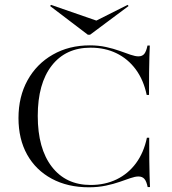

<svg xmlns="http://www.w3.org/2000/svg" viewBox="-20 -772 719 803"><path d="M351.6 11.3Q262.9 11.3 196.4 -24.6Q129.8 -60.5 93.5 -125.4Q57.3 -190.3 57.3 -278.2Q57.3 -367.7 95.2 -436.3Q133.1 -504.8 200.8 -543.5Q268.5 -582.3 355.6 -582.3Q391.9 -582.3 423.4 -575.4Q454.8 -568.5 480.2 -559.3Q505.6 -550 525.8 -543.1Q546 -536.3 558.9 -536.3Q575 -536.3 583.5 -546.8Q591.9 -557.3 596.8 -581.5H606.5Q605.6 -560.5 604.8 -534.3Q604 -508.1 603.6 -470.6Q603.2 -433.1 603.2 -375H593.5Q580.6 -437.1 548 -481.5Q515.3 -525.8 467.3 -549.2Q419.4 -572.6 358.9 -572.6Q254.8 -572.6 196.4 -497.6Q137.9 -422.6 137.9 -287.1Q137.9 -150.8 196.8 -74.6Q255.6 1.6 358.9 1.6Q419.4 1.6 467.7 -21.8Q516.1 -45.2 548.8 -89.5Q581.5 -133.9 594.4 -196H604Q604 -140.3 604.4 -102.4Q604.8 -64.5 605.6 -37.9Q606.5 -11.3 607.3 10.5H597.6Q592.7 -13.7 583.9 -23.8Q575 -33.9 558.9 -33.9Q545.2 -33.9 525.4 -27Q505.6 -20.2 480.2 -11.3Q454.8 -2.4 422.6 4.4Q390.3 11.3 351.6 11.3ZM513.7 -751.6 517.7 -746.8 356.5 -626.6H347.6L189.5 -746.8L193.5 -751.6L398.4 -680.6L364.5 -676.6Z"/></svg>

Font: Playfair 144pt SemiExpanded Light
Style: Regular
Weight: 300
Width: 6
Designer: Claus Eggers Sørensen
Foundry: Claus Eggers Sørensen
Version: Version 2.203